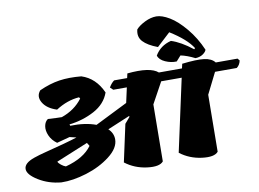

<svg xmlns="http://www.w3.org/2000/svg" viewBox="-117 -1159 1764 1310"><g transform="rotate(-10 765.5 -503.5)"><path d="M191 -446Q255 -442 287 -442Q379 -474 432 -545L426 -555Q343 -549 264 -498Q195 -520 168.5 -565.5Q142 -611 174 -648Q247 -681 313.5 -691Q380 -701 466 -693Q563 -662 610 -556Q583 -480 504 -437.5Q425 -395 330 -384L333 -374Q436 -377 511 -349Q586 -387 736 -461L759 -565H665L645 -584Q663 -614 682 -627H772L779 -658Q939 -674 992 -627H1152L1159 -658Q1259 -670 1311 -663.5Q1363 -657 1386 -627H1537L1549 -612Q1542 -580 1520 -565H1370L1297 -419L1293 -25Q1266 8 1180.5 -3Q1095 -14 1030 -64L1139 -565H997L917 -419L913 -25Q886 8 800.5 -3Q715 -14 650 -64L706 -322L742 -364L740 -370L585 -305Q619 -273 619 -230Q619 -170 548.5 -115.5Q478 -61 382.5 -31.5Q287 -2 207 -4Q120 -12 51 -54.5Q-18 -97 -18 -136Q-18 -177 54 -202Q92 -215 132 -225Q287 -264 361 -288Q345 -291 315 -299L225 -275Q190 -300 174.5 -335.5Q159 -371 164.5 -401.5Q170 -432 191 -446ZM425 -239 204 -148Q208 -137 224.5 -124Q241 -111 256 -106Q384 -140 439 -216ZM1332 -725Q1328 -710 1307 -695.5Q1286 -681 1255 -680Q1201 -707 1157 -716L1125 -680Q1086 -678 1046.5 -695.5Q1007 -713 998 -743Q1035 -806 1110 -825Q1177 -804 1257 -741L1264 -748Q1222 -815 1109 -885L1016 -799Q947 -825 916 -858.5Q885 -892 898 -942Q919 -966 960.5 -986.5Q1002 -1007 1040.5 -1007Q1079 -1007 1131 -976Q1183 -945 1239 -878Q1295 -811 1332 -725Z"/></g></svg>

Font: Tillana ExtraBold
Style: Regular
Weight: 800
Designer: Lipi Raval (Devanagari, Latin), Jonny Pinhorn (Latin)
Foundry: Indian Type Foundry
Version: Version 2.003;PS 1.0;hotconv 1.0.79;makeotf.lib2.5.61930; tt